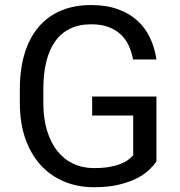

<svg xmlns="http://www.w3.org/2000/svg" viewBox="-20 -741 721 770"><path d="M607.4 -93.3Q597.2 -78.6 579.1 -60.8Q561 -43 531.5 -27.3Q502 -11.7 459 -1Q416 9.8 356 9.8Q291 9.8 236.6 -13.2Q182.1 -36.1 142.8 -79.3Q103.5 -122.6 81.5 -185.3Q59.6 -248 59.6 -327.6V-383.3Q59.6 -462.9 78.4 -525.4Q97.2 -587.9 133.5 -631.3Q169.9 -674.8 223.1 -697.8Q276.4 -720.7 345.2 -720.7Q406.2 -720.7 452.1 -704.3Q498 -688 530.3 -658.9Q562.5 -629.9 581.5 -589.8Q600.6 -549.8 607.4 -502.4H513.7Q508.3 -531.2 496.8 -556.9Q485.4 -582.5 465.3 -601.8Q445.3 -621.1 416 -632.3Q386.7 -643.6 345.7 -643.6Q295.9 -643.6 259.8 -625.5Q223.6 -607.4 200.2 -573.7Q176.8 -540 165.3 -492.2Q153.8 -444.3 153.8 -384.3V-327.6Q153.8 -266.1 168.5 -217.8Q183.1 -169.4 209.7 -135.7Q236.3 -102.1 273.7 -84.5Q311 -66.9 356.4 -66.9Q394.5 -66.9 421.1 -72Q447.8 -77.1 466.1 -84.7Q484.4 -92.3 495.6 -101.3Q506.8 -110.4 514.2 -118.2V-277.8H349.6V-354H607.4Z"/></svg>

Font: Dirooz
Style: Regular
Weight: 400
Foundry: DejaVu fonts team - Redesigned by Saber Rastikerdar
Version: Version 0.2.1